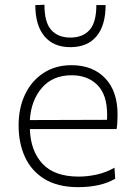

<svg xmlns="http://www.w3.org/2000/svg" viewBox="-20 -780 568 810"><path d="M309.5 9.5Q224.5 9.5 168.8 -24.2Q113 -58 85.8 -116.8Q58.5 -175.5 58.5 -251Q58.5 -325 86 -382.2Q113.5 -439.5 163.8 -472.2Q214 -505 281.5 -505Q371 -505 423.5 -450.2Q476 -395.5 476 -296.5Q476 -261 472 -235.5H106Q109 -143 159.5 -89Q210 -35 312 -35Q350 -35 389 -43.8Q428 -52.5 463 -72.5L466 -26Q405.5 9.5 309.5 9.5ZM282.5 -462.5Q202.5 -462.5 156.8 -409.5Q111 -356.5 106 -273.5L431.5 -274.5Q432 -283.5 432 -295.5Q432 -380.5 390.8 -421.5Q349.5 -462.5 282.5 -462.5ZM276.5 -581Q206 -581 167.5 -627Q129 -673 129 -758.5L167.5 -760Q167.5 -685.5 196.2 -653.5Q225 -621.5 276.5 -621.5Q329 -621.5 357.8 -653.5Q386.5 -685.5 386.5 -758.5H425.5Q425.5 -673 387.2 -627Q349 -581 276.5 -581Z"/></svg>

Font: Commissioner ExtraLight
Style: Regular
Weight: 200
Designer: Kostas Bartsokas
Foundry: Kostas Bartsokas
Version: Version 1.000; ttfautohint (v1.8.3)